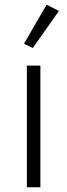

<svg xmlns="http://www.w3.org/2000/svg" viewBox="-20 -788 283 808"><path d="M228 -742 176 -768 81 -604 118 -586ZM150 0V-512H93V0Z"/></svg>

Font: IBM Plex Arabic Light
Style: Regular
Weight: 300
Designer: Mike Abbink, Paul van der Laan, Pieter van Rosmalen, Wael Morcos, Khajak Apelian
Foundry: Bold Monday
Version: Version 1.0